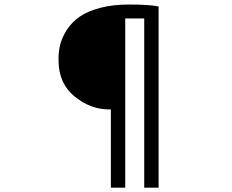

<svg xmlns="http://www.w3.org/2000/svg" viewBox="-20 -784 1040 860"><path d="M476.6 56.6V-293.9H467.8Q385.7 -293.9 314.5 -351.6Q243.2 -409.2 242.2 -511.7Q241.2 -549.8 249.5 -583.5Q257.8 -617.2 279.8 -650.9Q301.8 -684.6 336.4 -709Q371.1 -733.4 427.7 -748.5Q484.4 -763.7 557.6 -763.7Q650.4 -763.7 690.4 -754.9V56.6H626V-701.2H541V56.6Z"/></svg>

Font: Nasu
Style: Regular
Weight: 400
Designer: Ryoko NISHIZUKA (kana &amp; ideographs); Paul D. Hunt (Latin, Greek &amp; Cyrillic); Wenlong ZHANG (bopomofo); Sandoll C
Version: Version 2014.1215